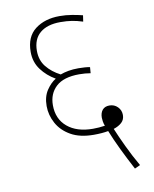

<svg xmlns="http://www.w3.org/2000/svg" viewBox="-80 -693 660 822"><g transform="rotate(-10 250.0 -282.5)"><path d="M440 67Q414 18 392.5 -26.5Q371 -71 355 -111Q328 -106 292 -106Q232 -106 192.5 -128.5Q153 -151 133.5 -187Q114 -223 114 -262Q114 -303 132.5 -330.5Q151 -358 173 -371Q136 -392 111.5 -425Q87 -458 87 -502Q87 -568 129 -600Q171 -632 235 -632Q263 -632 289 -627.5Q315 -623 335 -618L331 -591Q306 -599 284 -602.5Q262 -606 234 -606Q177 -606 145.5 -579.5Q114 -553 114 -502Q114 -461 137 -432.5Q160 -404 197 -385Q213 -391 232.5 -394.5Q252 -398 276 -398Q290 -398 303.5 -397Q317 -396 326 -394L324 -368Q313 -370 300 -371Q287 -372 275 -372Q207 -372 174 -341.5Q141 -311 141 -261Q141 -201 182 -166.5Q223 -132 293 -132Q319 -132 345 -136Q341 -146 339.5 -156Q338 -166 338 -172Q338 -193 348.5 -205.5Q359 -218 379 -218Q400 -218 414.5 -203.5Q429 -189 429 -168Q429 -148 415.5 -135.5Q402 -123 380 -116Q394 -82 416 -35.5Q438 11 464 56Z"/></g></svg>

Font: Noto Sans SemiCondensed Thin
Style: Italic
Weight: 100
Width: 4
Italic angle: -12°
Designer: Monotype Design Team
Foundry: Monotype Imaging Inc.
Version: Version 2.013; ttfautohint (v1.8.4.7-5d5b)